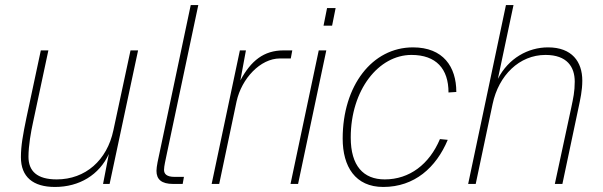

<svg xmlns="http://www.w3.org/2000/svg" viewBox="-20 -730 2393 762"><path d="M198 12C295 12 374 -36 412 -119L389 0H415L528 -530H498L430 -213C405 -94 319 -18 205 -18C127 -18 93 -51 93 -108C93 -152 103 -208 111 -244L172 -530H142L85 -263C71 -195 63 -152 63 -106C63 -28 111 12 198 12Z M667 0H705L710 -28H673C641 -28 631 -40 631 -56C631 -71 637 -94 643 -124L767 -710H737L615 -132C608 -100 601 -69 601 -52C601 -18 621 0 667 0Z M820 0H850L919 -328C939 -418 1013 -498 1091 -498H1134L1140 -530H1105C1027 -530 976 -489 934 -411L956 -530H932Z M1264 -628H1298L1312 -698H1278ZM1133 0H1163L1275 -530H1245Z M1501 12C1625 12 1711 -65 1757 -175L1726 -178C1684 -78 1605 -18 1507 -18C1422 -18 1372 -72 1372 -184C1372 -374 1483 -512 1613 -512C1711 -512 1760 -457 1760 -363L1791 -365C1791 -465 1739 -542 1619 -542C1457 -542 1340 -390 1340 -180C1340 -69 1390 12 1501 12Z M1838 0H1868L1935 -317C1959 -431 2041 -512 2145 -512C2231 -512 2261 -464 2261 -406C2261 -366 2255 -340 2247 -302L2182 0H2212L2275 -298C2283 -336 2291 -370 2291 -410C2291 -485 2250 -542 2155 -542C2076 -542 1998 -499 1956 -417L2018 -710H1988Z"/></svg>

Font: Geist Thin
Style: Italic
Weight: 100
Italic angle: -12°
Designer: Basement.studio, Andrés Briganti, Mateo Zaragoza
Foundry: Basement.studio, Vercel, Andrés Briganti, Guido Ferreyra, Mateo Zaragoza
Version: Version 1.500